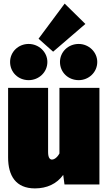

<svg xmlns="http://www.w3.org/2000/svg" viewBox="-20 -1024 602 1066"><path d="M339 -1004 194 -809 275 -737 454 -891ZM139 -780C81 -780 36 -735 36 -680C36 -623 81 -579 139 -579C196 -579 243 -623 243 -680C243 -735 196 -780 139 -780ZM417 -780C358 -780 313 -735 313 -680C313 -623 358 -579 417 -579C473 -579 520 -623 520 -680C520 -735 473 -780 417 -780ZM532 -536H310V-172C296 -146 278 -138 269 -138C259 -138 247 -145 247 -180V-536H25V-150C25 -48 68 22 174 22C240 22 295 -3 331 -53L338 0H532Z"/></svg>

Font: Fira Sans Ultra
Style: Regular
Weight: 950
Designer: Carrois Corporate & Edenspiekermann AG
Foundry: Carrois Corporate GbR & Edenspiekermann AG
Version: Version 4.203;PS 004.203;hotconv 1.0.88;makeotf.lib2.5.64775